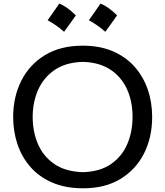

<svg xmlns="http://www.w3.org/2000/svg" viewBox="-20 -1021 906 1053"><path d="M436.5 11.7Q339.8 11.7 267.6 -19.3Q195.3 -50.3 147.5 -104.7Q99.6 -159.2 75.9 -229.7Q52.2 -300.3 52.2 -378.9Q52.2 -489.3 96.7 -577.9Q141.1 -666.5 226.3 -718.5Q311.5 -770.5 433.6 -770.5Q526.9 -770.5 597.9 -740.2Q668.9 -710 717 -656.2Q765.1 -602.5 789.8 -531.7Q814.5 -460.9 814.5 -379.4Q814.5 -267.1 769.5 -178.7Q724.6 -90.3 640.1 -39.3Q555.7 11.7 436.5 11.7ZM434.6 -76.7Q529.3 -79.6 589.6 -121.8Q649.9 -164.1 678.5 -231.9Q707 -299.8 707 -379.4Q707 -465.3 676.3 -532.5Q645.5 -599.6 585 -639.4Q524.4 -679.2 434.6 -681.6Q341.3 -679.2 280.3 -637.7Q219.2 -596.2 189.2 -528.6Q159.2 -460.9 159.2 -379.4Q159.2 -298.3 188.5 -230.5Q217.8 -162.6 278.6 -121.1Q339.4 -79.6 434.6 -76.7ZM531.2 -1001.3Q573.1 -985.2 622 -936.8Q606.4 -914.3 590.5 -892Q574.7 -869.7 557.5 -846.6Q516.7 -883.1 467.3 -910Q483.9 -933.6 499.5 -955.6Q515.1 -977.6 531.2 -1001.3ZM305.1 -1001.3Q347 -985.2 395.9 -936.8Q380.3 -914.3 364.5 -892Q348.6 -869.7 331.4 -846.6Q290.6 -883.1 241.2 -910Q257.9 -933.6 273.4 -955.6Q289 -977.6 305.1 -1001.3Z"/></svg>

Font: Pinar-FD Medium
Style: Regular
Weight: 500
Designer: Amin Abedi
Version: Version 3.000